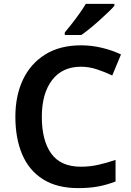

<svg xmlns="http://www.w3.org/2000/svg" viewBox="-20 -957 675 987"><path d="M396 -614Q300 -614 247.5 -545Q195 -476 195 -356Q195 -235 243.5 -167.5Q292 -100 396 -100Q441 -100 484 -109.5Q527 -119 574 -135V-24Q530 -7 485 1.5Q440 10 382 10Q273 10 201 -35.5Q129 -81 94 -163.5Q59 -246 59 -357Q59 -465 98 -547.5Q137 -630 212.5 -677Q288 -724 397 -724Q450 -724 503 -711.5Q556 -699 602 -677L557 -569Q519 -587 478.5 -600.5Q438 -614 396 -614ZM568 -927Q556 -913 535 -893Q514 -873 489.5 -851Q465 -829 441 -809.5Q417 -790 398 -777H313V-790Q329 -809 349 -834.5Q369 -860 388.5 -887.5Q408 -915 421 -937H568Z"/></svg>

Font: Noto Sans NKo Unjoined SemiBold
Style: Regular
Weight: 600
Designer: Monotype Design Team
Foundry: Monotype Imaging Inc.
Version: Version 2.004